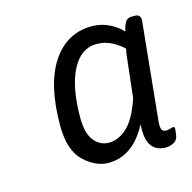

<svg xmlns="http://www.w3.org/2000/svg" viewBox="-54 -762 376 376"><g transform="rotate(-15 133.5 -574.5)"><path d="M124 -441Q98 -441 74.5 -463.5Q51 -486 51 -536Q51 -619 80.5 -663.5Q110 -708 161 -708Q180 -708 196 -700Q212 -692 222 -681Q225 -694 229 -700Q233 -706 242 -706H248Q261 -706 259 -691L240 -501Q238 -485 240 -479Q242 -473 249 -473Q255 -473 258 -474.5Q261 -476 264 -476Q267 -476 267 -472Q267 -470 266.5 -466Q266 -462 265 -456Q262 -447 254 -444Q246 -441 241 -441Q199 -441 204 -498Q174 -441 124 -441ZM135 -479Q155 -479 172.5 -495.5Q190 -512 203 -551L211 -622Q212 -629 212.5 -635.5Q213 -642 215 -648Q206 -657 192 -664.5Q178 -672 161 -672Q129 -672 111 -637Q93 -602 93 -541Q93 -509 105 -494Q117 -479 135 -479Z"/></g></svg>

Font: Asap Condensed Condensed Light
Style: Italic
Weight: 300
Width: 3
Italic angle: -6°
Designer: Pablo Cosgaya
Foundry: Omnibus-Type
Version: Version 3.001; ttfautohint (v1.8.4.7-5d5b)